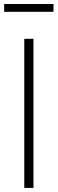

<svg xmlns="http://www.w3.org/2000/svg" viewBox="-34 -917 281 937"><path d="M129.4 -727.5V0H84.5V-727.5ZM227.1 -897.5V-859.4H-13.7V-897.5Z"/></svg>

Font: Inter 28pt ExtraLight
Style: Regular
Weight: 250
Designer: Rasmus Andersson
Foundry: rsms
Version: Version 4.001;git-66647c0bb